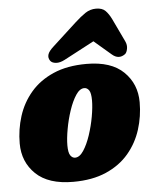

<svg xmlns="http://www.w3.org/2000/svg" viewBox="-51 -725 628 779"><g transform="rotate(-5 263.0 -336.0)"><path d="M311 -462Q411 -462 461.8 -412.5Q512.5 -363 512.5 -288.5Q512.5 -231 495.5 -177.5Q478.5 -124 442.8 -81.8Q407 -39.5 350.8 -14.8Q294.5 10 216 10Q115.5 10 64.2 -39.2Q13 -88.5 13 -164Q13 -221 30 -274.5Q47 -328 83 -370.2Q119 -412.5 175.5 -437.2Q232 -462 311 -462ZM232 -87Q250.5 -87 266.5 -111.2Q282.5 -135.5 294.8 -172.2Q307 -209 313.8 -247Q320.5 -285 320.5 -312.5Q320.5 -342.5 312.8 -353.8Q305 -365 293.5 -365Q275 -365 259 -340.8Q243 -316.5 230.8 -279.8Q218.5 -243 211.8 -205Q205 -167 205 -139.5Q205 -109.5 213 -98.2Q221 -87 232 -87ZM225 -486.5Q204.5 -475.5 188 -477Q171.5 -478.5 165 -488Q156.5 -500.5 160.8 -513.8Q165 -527 184 -544L281.5 -633.5Q305.5 -655.5 325.2 -668.8Q345 -682 369 -682Q394 -682 407 -669Q420 -656 431 -633.5L476 -539Q483 -524 480.2 -509Q477.5 -494 470.5 -488Q443.5 -468 416.5 -491.5L347 -551Z"/></g></svg>

Font: Fraunces 144pt SuperSoft Black
Style: Italic
Weight: 900
Italic angle: -16°
Version: Version 1.000;[b76b70a41]